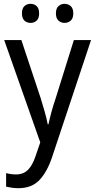

<svg xmlns="http://www.w3.org/2000/svg" viewBox="-20 -746 499 1006"><path d="M2 -536H92L193 -232Q204 -196 214 -161.5Q224 -127 230 -95H234Q239 -120 249 -157Q259 -194 272 -232L367 -536H457L253 77Q227 155 186.5 197.5Q146 240 77 240Q57 240 41 237.5Q25 235 12 232V161Q22 164 36 166Q50 168 64 168Q103 168 127 143.5Q151 119 167 70L191 0ZM95 -676Q95 -702 108 -714Q121 -726 140 -726Q159 -726 172 -714Q185 -702 185 -676Q185 -650 172 -638Q159 -626 140 -626Q121 -626 108 -638Q95 -650 95 -676ZM273 -676Q273 -702 286.5 -714Q300 -726 318 -726Q337 -726 350.5 -714Q364 -702 364 -676Q364 -650 350.5 -638Q337 -626 318 -626Q300 -626 286.5 -638Q273 -650 273 -676Z"/></svg>

Font: Noto Sans Gujarati SemiCondensed
Style: Regular
Weight: 400
Width: 4
Designer: Jelle Bosma - Monotype Design Team, Universal Thirst
Foundry: Monotype Imaging Inc.
Version: Version 2.106; ttfautohint (v1.8.4.7-5d5b)